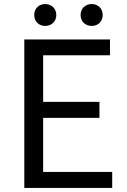

<svg xmlns="http://www.w3.org/2000/svg" viewBox="-20 -928 628 948"><path d="M100 0H534V-79H193V-346H471V-425H193V-655H523V-733H100ZM203 -800C234 -800 258 -822 258 -854C258 -886 234 -908 203 -908C172 -908 149 -886 149 -854C149 -822 172 -800 203 -800ZM433 -800C464 -800 487 -822 487 -854C487 -886 464 -908 433 -908C401 -908 378 -886 378 -854C378 -822 401 -800 433 -800Z"/></svg>

Font: Noto Sans Mono CJK JP Regular
Style: Regular
Weight: 400
Designer: Ryoko NISHIZUKA (kana & ideographs); Paul D. Hunt (Latin, Greek & Cyrillic); Wenlong ZHANG (bopomofo); Sandoll Communica
Foundry: Adobe Systems Incorporated
Version: Version 1.004;PS 1.004;hotconv 1.0.82;makeotf.lib2.5.63406